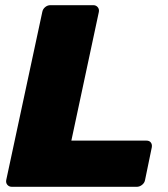

<svg xmlns="http://www.w3.org/2000/svg" viewBox="-20 -720 647 740"><path d="M26 0Q15 0 8.5 -7.5Q2 -15 4 -26L143 -674Q145 -685 154 -692.5Q163 -700 174 -700H340Q350 -700 356.5 -692.5Q363 -685 361 -674L255 -178H545Q556 -178 561.5 -170.5Q567 -163 565 -152L539 -26Q537 -15 527.5 -7.5Q518 0 507 0Z"/></svg>

Font: Rubik ExtraBold
Style: Italic
Weight: 800
Italic angle: -12°
Designer: Hubert and Fischer
Foundry: Hubert and Fischer
Version: Version 2.300;gftools[0.9.30]